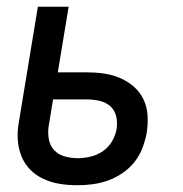

<svg xmlns="http://www.w3.org/2000/svg" viewBox="-20 -540 540 568"><path d="M209 8Q182 8 157 4Q132 0 109 -10.5Q86 -21 69 -38.5Q52 -56 43 -79Q34 -102 32.5 -128Q31 -154 36 -180L92 -520H183L151 -326H236Q262 -326 287 -322.5Q312 -319 334.5 -309.5Q357 -300 375.5 -284Q394 -268 404.5 -246Q415 -224 416.5 -198.5Q418 -173 414 -147Q410 -125 401.5 -102.5Q393 -80 378 -61Q363 -42 342.5 -28Q322 -14 299.5 -6Q277 2 254 5Q231 8 209 8ZM209 -72Q228 -72 247.5 -76.5Q267 -81 284 -92.5Q301 -104 311.5 -122Q322 -140 325 -159Q328 -178 323.5 -196.5Q319 -215 305.5 -226.5Q292 -238 273 -242Q254 -246 235 -246H137L124 -167Q121 -147 124.5 -128Q128 -109 140 -96Q152 -83 171 -77.5Q190 -72 209 -72Z"/></svg>

Font: Iosevka Medium
Style: Italic
Weight: 500
Italic angle: -9°
Monospace: yes
Designer: Belleve Invis
Foundry: Belleve Invis
Version: Version 32.5.0; ttfautohint (v1.8.4)